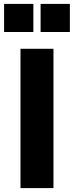

<svg xmlns="http://www.w3.org/2000/svg" viewBox="-20 -964 383 984"><path d="M1 -800H151V-944H1ZM188 -800H338V-944H188ZM85 0H254V-714H85Z"/></svg>

Font: Kathrein 85 Heavy
Style: Regular
Weight: 900
Designer: Lazydogs Typefoundry, based on Open Sans by Ascender Corporation
Foundry: Lazydogs Typefoundry
Version: Version 1.003;PS 001.003;hotconv 1.0.88;makeotf.lib2.5.64775